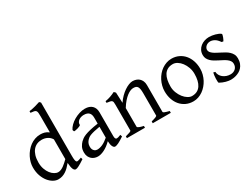

<svg xmlns="http://www.w3.org/2000/svg" viewBox="-58 -1338 2536 1932"><g transform="rotate(-30 1210.0 -371.5)"><path d="M513.2 -41Q490.7 -25.9 473.4 -15.4Q456.1 -4.9 443.1 1.7Q430.2 8.3 420.9 11.5Q411.6 14.6 404.8 14.6Q388.7 14.6 378.4 -7.3Q368.2 -29.3 364.7 -82.5Q346.2 -60.1 327.9 -42Q309.6 -23.9 290.3 -11.5Q271 1 249.5 7.8Q228 14.6 203.1 14.6Q175.8 14.6 147 -1.2Q118.2 -17.1 94 -46.9Q69.8 -76.7 54.4 -119.6Q39.1 -162.6 39.1 -216.8Q39.1 -244.6 46.6 -274.4Q54.2 -304.2 68.4 -332Q82.5 -359.9 103 -384.8Q123.5 -409.7 148.9 -428.5Q174.3 -447.3 204.6 -458Q234.9 -468.8 269 -468.8Q292 -468.8 314.7 -463.1Q337.4 -457.5 363.8 -438V-622.1Q363.8 -648.9 362.3 -664.8Q360.8 -680.7 354 -689.2Q347.2 -697.8 333 -700.9Q318.8 -704.1 293 -706.1V-725.1Q333 -730.5 364.7 -739.5Q396.5 -748.5 421.9 -756.8L437 -742.2V-124Q437 -106.9 437.7 -94.7Q438.5 -82.5 439.9 -74.2Q441.4 -65.9 443.4 -60.5Q445.3 -55.2 448.2 -51.8Q452.6 -46.4 465.1 -48.6Q477.5 -50.8 506.8 -62ZM363.8 -127.4V-356.4Q347.7 -384.3 318.4 -399.7Q289.1 -415 253.9 -415Q222.7 -415 196.8 -403.6Q170.9 -392.1 152.1 -369.1Q133.3 -346.2 122.8 -312Q112.3 -277.8 112.3 -231.9Q112.3 -190.4 124.3 -156.5Q136.2 -122.6 154.8 -98.6Q173.3 -74.7 195.6 -61.8Q217.8 -48.8 237.8 -48.8Q254.4 -48.8 270.5 -55.7Q286.6 -62.5 302.2 -73.5Q317.9 -84.5 333.3 -98.6Q348.6 -112.8 363.8 -127.4Z M691.9 -48.8Q721.2 -48.8 754.2 -63.7Q787.1 -78.6 824.2 -110.8V-237.3Q783.2 -230.5 756.6 -224.1Q730 -217.8 712.9 -211.2Q695.8 -204.6 685.5 -197.3Q675.3 -189.9 667.5 -181.6Q654.8 -168.5 647 -151.6Q639.2 -134.8 639.2 -111.8Q639.2 -92.3 645 -80.1Q650.9 -67.9 659.2 -60.8Q667.5 -53.7 676.5 -51.3Q685.5 -48.8 691.9 -48.8ZM972.2 -40Q930.7 -11.2 903.6 1.7Q876.5 14.6 862.8 14.6Q846.7 14.6 835.9 -7.8Q825.2 -30.3 824.2 -69.8Q802.2 -47.9 780.3 -31.7Q758.3 -15.6 737.3 -5.4Q716.3 4.9 697.5 9.8Q678.7 14.6 663.1 14.6Q645.5 14.6 627 8.8Q608.4 2.9 593.5 -9.8Q578.6 -22.5 568.8 -42.5Q559.1 -62.5 559.1 -90.8Q559.1 -127.9 572 -152.8Q585 -177.7 603 -195.8Q614.7 -207.5 629.6 -218Q644.5 -228.5 669.2 -238.3Q693.8 -248 731 -256.8Q768.1 -265.6 824.2 -273.9V-342.8Q824.2 -359.4 820.3 -373.8Q816.4 -388.2 807.1 -398.7Q797.9 -409.2 782 -414.8Q766.1 -420.4 742.2 -419.9Q726.6 -419.4 711.4 -414.6Q696.3 -409.7 685.1 -400.9Q673.8 -392.1 667.5 -380.1Q661.1 -368.2 662.6 -353.5Q663.1 -349.1 652.6 -343.5Q642.1 -337.9 627.7 -333.5Q613.3 -329.1 599.4 -326.7Q585.4 -324.2 579.6 -325.7L572.8 -344.7Q584 -369.1 606.9 -391.6Q629.9 -414.1 659.4 -431.2Q689 -448.2 721.9 -458.5Q754.9 -468.8 785.6 -468.8Q839.4 -468.8 868.4 -440.7Q897.5 -412.6 897.5 -362.3V-86.9Q897.5 -66.4 902.8 -57.6Q908.2 -48.8 917 -48.8Q923.8 -48.8 934.6 -51.3Q945.3 -53.7 964.8 -62Z M1306.2 0V-21Q1341.3 -30.3 1357.9 -37.1Q1374.5 -43.9 1374.5 -50.8V-309.1Q1374.5 -338.9 1371.1 -357.4Q1367.7 -376 1360.4 -386.7Q1353 -397.5 1341.1 -401.4Q1329.1 -405.3 1312 -405.3Q1296.9 -405.3 1278.3 -397.9Q1259.8 -390.6 1238.5 -374.5Q1217.3 -358.4 1194.1 -332.3Q1170.9 -306.2 1147.5 -268.1V-50.8Q1147.5 -43.5 1165.8 -35.6Q1184.1 -27.8 1215.8 -21V0H1005.9V-21Q1038.1 -29.3 1056.2 -35.9Q1074.2 -42.5 1074.2 -50.8V-347.2Q1074.2 -366.2 1072.8 -377.4Q1071.3 -388.7 1064.7 -395Q1058.1 -401.4 1044.4 -404.3Q1030.8 -407.2 1005.9 -410.2V-429.7Q1039.1 -435.1 1067.4 -445.1Q1095.7 -455.1 1123 -468.8L1140.1 -451.7L1145.5 -330.1Q1167 -362.8 1192.9 -388.4Q1218.8 -414.1 1245.1 -431.9Q1271.5 -449.7 1296.1 -459.2Q1320.8 -468.8 1339.8 -468.8Q1360.8 -468.8 1380.4 -462.4Q1399.9 -456.1 1414.8 -442.9Q1429.7 -429.7 1438.7 -409.4Q1447.8 -389.2 1447.8 -361.8V-50.8Q1447.8 -43.9 1462.6 -37.4Q1477.5 -30.8 1516.1 -21V0Z M1918.9 -222.2Q1918.9 -260.7 1906.2 -295.7Q1893.6 -330.6 1873.5 -357.2Q1853.5 -383.8 1828.1 -399.4Q1802.7 -415 1777.8 -415Q1740.7 -415 1715.3 -400.9Q1689.9 -386.7 1674.6 -362.1Q1659.2 -337.4 1652.3 -303.7Q1645.5 -270 1645.5 -231Q1645.5 -192.4 1659.2 -157.5Q1672.9 -122.6 1693.6 -96.2Q1714.4 -69.8 1739.3 -54.4Q1764.2 -39.1 1786.6 -39.1Q1821.3 -39.1 1846.2 -52Q1871.1 -64.9 1887.2 -88.9Q1903.3 -112.8 1911.1 -146.5Q1918.9 -180.2 1918.9 -222.2ZM1994.6 -236.8Q1994.6 -204.1 1986.3 -172.9Q1978 -141.6 1963.4 -113.8Q1948.7 -85.9 1928.2 -62.3Q1907.7 -38.6 1883.1 -21.5Q1858.4 -4.4 1830.6 5.1Q1802.7 14.6 1772.9 14.6Q1726.6 14.6 1689.2 -2.9Q1651.9 -20.5 1625.2 -51.3Q1598.6 -82 1584.2 -124.5Q1569.8 -167 1569.8 -216.8Q1569.8 -249 1577.9 -280.3Q1585.9 -311.5 1600.3 -339.6Q1614.7 -367.7 1635 -391.4Q1655.3 -415 1679.9 -432.1Q1704.6 -449.2 1733.2 -459Q1761.7 -468.8 1792 -468.8Q1837.9 -468.8 1875.2 -451.2Q1912.6 -433.6 1939.2 -402.6Q1965.8 -371.6 1980.2 -329.1Q1994.6 -286.6 1994.6 -236.8Z M2375.5 -138.2Q2375.5 -103.5 2365.7 -78.9Q2356 -54.2 2340.3 -37.1Q2324.7 -20 2305.7 -9.8Q2286.6 0.5 2268.1 5.9Q2249.5 11.2 2233.2 12.9Q2216.8 14.6 2207.5 14.6Q2184.1 14.6 2151.1 5.9Q2118.2 -2.9 2085.4 -21Q2082 -22.5 2080.8 -36.9Q2079.6 -51.3 2080.3 -70.1Q2081.1 -88.9 2083.3 -107.9Q2085.4 -127 2088.9 -138.2L2109.9 -132.8Q2110.8 -112.3 2120.6 -94.2Q2130.4 -76.2 2146.7 -63Q2163.1 -49.8 2184.8 -42Q2206.5 -34.2 2231.9 -34.2Q2249.5 -34.2 2264.2 -39.8Q2278.8 -45.4 2289.6 -55.4Q2300.3 -65.4 2306.2 -79.6Q2312 -93.8 2312 -110.8Q2312 -130.4 2301.5 -145.5Q2291 -160.6 2273.9 -173.1Q2256.8 -185.5 2235.1 -196.5Q2213.4 -207.5 2190.9 -219.2Q2170.4 -229.5 2151.4 -241.2Q2132.3 -252.9 2117.4 -267.6Q2102.5 -282.2 2093.5 -300.3Q2084.5 -318.4 2084.5 -341.8Q2084.5 -372.1 2096.7 -395.8Q2108.9 -419.4 2129.2 -435.5Q2149.4 -451.7 2175.5 -460.2Q2201.7 -468.8 2229.5 -468.8Q2244.6 -468.8 2262.9 -466.1Q2281.2 -463.4 2299.1 -458.5Q2316.9 -453.6 2332.5 -446.8Q2348.1 -439.9 2357.9 -431.2Q2360.8 -428.2 2358.6 -418Q2356.4 -407.7 2351.8 -395.5Q2347.2 -383.3 2341.8 -372.6Q2336.4 -361.8 2333.5 -357.9L2314.5 -361.8Q2291 -397 2265.9 -410.9Q2240.7 -424.8 2216.8 -424.8Q2200.7 -424.8 2188 -419.4Q2175.3 -414.1 2166.3 -405.5Q2157.2 -397 2152.6 -386.7Q2147.9 -376.5 2147.9 -366.2Q2147.9 -350.6 2157.2 -338.1Q2166.5 -325.7 2181.6 -314.7Q2196.8 -303.7 2216.1 -293.7Q2235.4 -283.7 2255.9 -272.9Q2276.9 -262.2 2298.3 -250Q2319.8 -237.8 2336.9 -221.9Q2354 -206.1 2364.7 -185.8Q2375.5 -165.5 2375.5 -138.2Z"/></g></svg>

Font: Gentium Plus CyrE
Style: Regular
Weight: 400
Designer: J. Victor Gaultney, Annie Olsen, Iska Routamaa, Becca Hirsbrunner
Foundry: SIL International
Version: Version 5.000